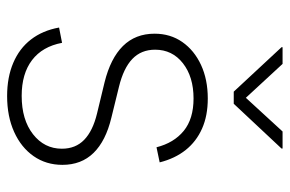

<svg xmlns="http://www.w3.org/2000/svg" viewBox="-156 -639 806 534"><g transform="rotate(90 247.0 -372.0)"><path d="M247.1 11.2Q194.8 11.2 154.8 -5.9Q114.7 -22.9 89.8 -55.2Q64.9 -87.4 56.6 -133.3L99.1 -141.6Q109.4 -86.9 147.2 -58.1Q185.1 -29.3 246.6 -29.3Q313 -29.3 353.3 -60.8Q393.6 -92.3 393.6 -141.1Q393.6 -179.2 368.9 -203.1Q344.2 -227.1 295.9 -238.8L209 -259.8Q142.1 -276.4 107.9 -311Q73.7 -345.7 73.7 -398.9Q73.7 -442.9 96.9 -476.1Q120.1 -509.3 160.6 -528.1Q201.2 -546.9 253.9 -546.9Q301.8 -546.9 337.6 -531Q373.5 -515.1 397.2 -485.4Q420.9 -455.6 431.6 -413.1L389.6 -404.3Q377.4 -452.6 344 -480Q310.5 -507.3 253.9 -507.3Q193.8 -507.3 156 -477.8Q118.2 -448.2 118.2 -400.4Q118.2 -361.8 143.8 -337.2Q169.4 -312.5 221.7 -299.8L307.1 -278.8Q372.1 -263.2 405.3 -229.2Q438.5 -195.3 438.5 -142.6Q438.5 -97.2 414.3 -62.5Q390.1 -27.8 346.9 -8.3Q303.7 11.2 247.1 11.2ZM157.7 -754.9 252 -652.8 345.7 -754.9H393.1V-752L268.6 -619.1H234.9L111.3 -752V-754.9Z"/></g></svg>

Font: Inter 18pt ExtraLight
Style: Regular
Weight: 250
Designer: Rasmus Andersson
Foundry: rsms
Version: Version 4.001;git-66647c0bb